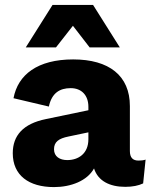

<svg xmlns="http://www.w3.org/2000/svg" viewBox="-20 -752 619 782"><path d="M468 -559 359 -732H194L85 -559H208L277 -647L345 -559ZM340 -317V-303L167 -267C74 -248 32 -200 32 -128C32 -38 97 10 200 10C268 10 335 -15 363 -66C379 -15 427 9 490 9C520 9 544 4 563 -5L573 -102C565 -99 555 -98 544 -98C521 -98 509 -110 509 -137V-320C509 -444 424 -510 278 -510C133 -510 53 -448 35 -352L179 -318C191 -374 224 -393 268 -393C312 -393 340 -364 340 -317ZM200 -144C200 -174 219 -188 259 -196L340 -213V-185C340 -126 299 -100 254 -100C224 -100 200 -114 200 -144Z"/></svg>

Font: Work Sans
Style: Bold
Weight: 700
Designer: Wei Huang
Foundry: Wei Huang
Version: Version 2.012